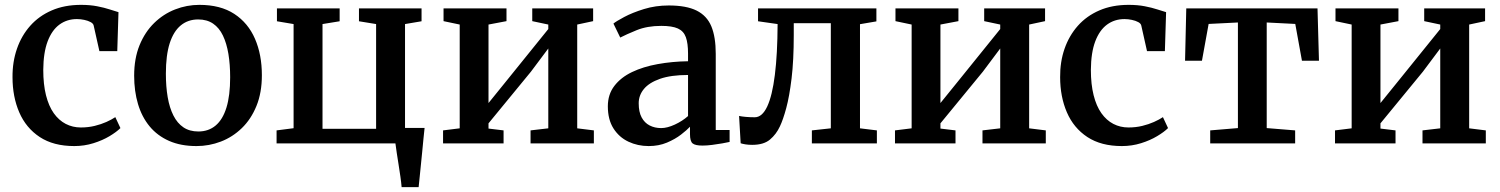

<svg xmlns="http://www.w3.org/2000/svg" viewBox="-20 -590 6172 790"><path d="M285.5 11Q200 11 143.5 -26.2Q87 -63.5 59.2 -127.8Q31.5 -192 31.5 -272.5Q31 -335.5 49.8 -389.5Q68.5 -443.5 104.5 -484Q140.5 -524.5 193 -547.2Q245.5 -570 313.5 -570Q350.5 -570 380 -564.2Q409.5 -558.5 431.5 -551.2Q453.5 -544 467.5 -540L462.5 -379.5H389L365.5 -484.5Q364 -493 353 -499Q342 -505 326.8 -508.2Q311.5 -511.5 296.5 -511.5Q255.5 -511.5 224.5 -488.8Q193.5 -466 176 -419.8Q158.5 -373.5 158 -302.5Q158 -243 169.2 -198.2Q180.5 -153.5 201.2 -124.2Q222 -95 250.5 -80.2Q279 -65.5 312.5 -65.5Q343 -65.5 369.5 -72Q396 -78.5 417.8 -88.2Q439.5 -98 454.5 -108L475.5 -63Q459.5 -47 430.8 -29.8Q402 -12.5 364.5 -0.8Q327 11 285.5 11Z M532 -278.5Q532 -349.5 554.2 -404Q576.5 -458.5 614.5 -495.5Q652.5 -532.5 700.5 -551.2Q748.5 -570 800.5 -570Q887 -570 944 -532.8Q1001 -495.5 1029.2 -430.2Q1057.5 -365 1057.5 -280.5Q1057.5 -208.5 1035.2 -154Q1013 -99.5 975 -62.8Q937 -26 888.8 -7.5Q840.5 11 788.5 11Q724 11 675.8 -10.2Q627.5 -31.5 595.5 -70.2Q563.5 -109 547.8 -162Q532 -215 532 -278.5ZM796 -49Q838 -49 867.2 -73.5Q896.5 -98 911.8 -147.5Q927 -197 927 -272Q927 -324.5 919.8 -368.2Q912.5 -412 897.2 -443.8Q882 -475.5 856.8 -492.8Q831.5 -510 795.5 -510Q753.5 -510 723.8 -485.5Q694 -461 678.2 -411.8Q662.5 -362.5 662.5 -287Q662.5 -234 670 -190.2Q677.5 -146.5 693.5 -114.8Q709.5 -83 734.8 -66Q760 -49 796 -49Z M1632.5 180Q1631 161 1627.5 136.8Q1624 112.5 1620 87.2Q1616 62 1612.5 39.2Q1609 16.5 1607 0H1118V-53.5L1188 -62.5V-491L1119.5 -502.5V-555.5H1377.5V-502.5L1307 -491V-60H1527.5V-491L1457 -502.5V-555.5H1714.5V-502.5L1646.5 -491V-63.5H1727Q1725 -45 1722.5 -20.5Q1720 4 1717.5 31.5Q1715 59 1712 86.5Q1709 114 1706.8 138.2Q1704.5 162.5 1702.5 180Z M1803 0V-53.5L1871.5 -62V-489L1805 -503V-555.5H2064V-503L1990 -489V-166L2058 -250L2236 -470.5V-489L2170 -503V-555.5H2420.5V-503L2355 -489V-62L2423.5 -53.5V0H2163V-53.5L2236 -62V-390.5L2164.5 -295L1990 -82.5V-61L2052 -53.5V0Z M2649 11Q2604 11 2565.8 -7Q2527.5 -25 2504.2 -61.5Q2481 -98 2481 -152.5Q2481 -201.5 2507.8 -236.5Q2534.5 -271.5 2580.5 -293.5Q2626.5 -315.5 2686 -326.2Q2745.5 -337 2811 -338V-369.5Q2811 -412 2802 -437Q2793 -462 2769.2 -472.8Q2745.5 -483.5 2701 -483.5Q2643 -483.5 2599.5 -465.8Q2556 -448 2532 -435.5L2504 -493Q2514.5 -502 2548.2 -520Q2582 -538 2629.8 -552.8Q2677.5 -567.5 2731.5 -567.5Q2804 -567.5 2846.2 -546.5Q2888.5 -525.5 2906.8 -481.8Q2925 -438 2925 -368.5V-55H2982V-6Q2971 -3.5 2951.5 0Q2932 3.5 2910.2 6.2Q2888.5 9 2870.5 9Q2841 9 2830 0.2Q2819 -8.5 2819 -38.5V-68.5Q2806.5 -55 2782.2 -36.2Q2758 -17.5 2724.2 -3.2Q2690.5 11 2649 11ZM2700.5 -63Q2725.5 -63 2756.8 -77.5Q2788 -92 2811 -112.5V-281.5Q2741 -281.5 2696 -265.8Q2651 -250 2629.5 -224Q2608 -198 2608 -165Q2608 -129.5 2620 -107Q2632 -84.5 2653 -73.8Q2674 -63 2700.5 -63Z M3075 6Q3059.5 6 3047.2 4Q3035 2 3027.5 -0.5L3021 -113Q3031.5 -110.5 3049.2 -109Q3067 -107.5 3085.5 -107.5Q3116 -107.5 3136.8 -151.8Q3157.5 -196 3168.2 -281.8Q3179 -367.5 3179.5 -491L3099 -502.5V-555.5H3586V-502L3518.5 -490.5V-62L3588 -53.5V0H3320.5V-53.5L3398.5 -62V-494.5H3246V-446Q3246 -341.5 3237 -267.2Q3228 -193 3215 -145Q3202 -97 3189 -70Q3174 -37.5 3148.2 -15.8Q3122.5 6 3075 6Z M3662.5 0V-53.5L3731 -62V-489L3664.5 -503V-555.5H3923.5V-503L3849.5 -489V-166L3917.5 -250L4095.5 -470.5V-489L4029.5 -503V-555.5H4280V-503L4214.5 -489V-62L4283 -53.5V0H4022.5V-53.5L4095.5 -62V-390.5L4024 -295L3849.5 -82.5V-61L3911.5 -53.5V0Z M4596 11Q4510.5 11 4454 -26.2Q4397.5 -63.5 4369.8 -127.8Q4342 -192 4342 -272.5Q4341.5 -335.5 4360.2 -389.5Q4379 -443.5 4415 -484Q4451 -524.5 4503.5 -547.2Q4556 -570 4624 -570Q4661 -570 4690.5 -564.2Q4720 -558.5 4742 -551.2Q4764 -544 4778 -540L4773 -379.5H4699.5L4676 -484.5Q4674.5 -493 4663.5 -499Q4652.5 -505 4637.2 -508.2Q4622 -511.5 4607 -511.5Q4566 -511.5 4535 -488.8Q4504 -466 4486.5 -419.8Q4469 -373.5 4468.5 -302.5Q4468.5 -243 4479.8 -198.2Q4491 -153.5 4511.8 -124.2Q4532.5 -95 4561 -80.2Q4589.5 -65.5 4623 -65.5Q4653.5 -65.5 4680 -72Q4706.5 -78.5 4728.2 -88.2Q4750 -98 4765 -108L4786 -63Q4770 -47 4741.2 -29.8Q4712.5 -12.5 4675 -0.8Q4637.5 11 4596 11Z M4959.5 0V-53.5L5073.5 -63V-497.5L4953 -491.5L4925.5 -340H4856L4861 -555.5H5401L5407 -340H5337L5309.5 -491.5L5192 -497.5V-63L5309 -53.5V0Z M5473 0V-53.5L5541.5 -62V-489L5475 -503V-555.5H5734V-503L5660 -489V-166L5728 -250L5906 -470.5V-489L5840 -503V-555.5H6090.5V-503L6025 -489V-62L6093.5 -53.5V0H5833V-53.5L5906 -62V-390.5L5834.5 -295L5660 -82.5V-61L5722 -53.5V0Z"/></svg>

Font: Merriweather SemiBold
Style: Regular
Weight: 600
Version: Version 2.100